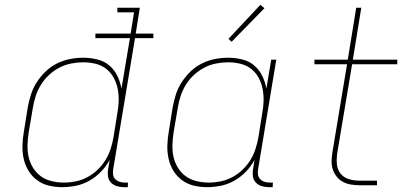

<svg xmlns="http://www.w3.org/2000/svg" viewBox="-20 -767 1690 795"><path d="M238 8Q209 8 182 1.5Q155 -5 133.5 -21Q112 -37 98 -60Q84 -83 78 -110Q72 -137 73 -166Q74 -195 79 -223L95 -323Q100 -350 108.5 -376.5Q117 -403 133 -427.5Q149 -452 170 -472Q191 -492 216.5 -504.5Q242 -517 269.5 -522.5Q297 -528 324 -528Q354 -528 382.5 -521Q411 -514 432 -496.5Q453 -479 465.5 -453.5Q478 -428 483 -400L518 -609H375V-628H521L535 -716H466V-735H559L542 -628H615V-609H539L449 -68Q447 -57 448 -45.5Q449 -34 456.5 -26Q464 -18 474.5 -14.5Q485 -11 497 -11H510L509 8H493Q477 8 463 3.5Q449 -1 439 -11.5Q429 -22 427 -37.5Q425 -53 428 -68L434 -105Q420 -79 398.5 -56.5Q377 -34 350.5 -19Q324 -4 295 2Q266 8 238 8ZM245 -11Q269 -11 293.5 -16Q318 -21 341 -33Q364 -45 383.5 -63.5Q403 -82 416.5 -104Q430 -126 438 -150.5Q446 -175 450 -199L466 -299Q471 -325 471.5 -350.5Q472 -376 467 -400.5Q462 -425 450 -446.5Q438 -468 419 -482.5Q400 -497 375.5 -503Q351 -509 325 -509Q300 -509 274.5 -504Q249 -499 226 -487Q203 -475 183 -456.5Q163 -438 149.5 -416Q136 -394 128 -369.5Q120 -345 116 -320L99 -220Q95 -194 94 -168Q93 -142 98.5 -117.5Q104 -93 117 -72Q130 -51 149.5 -37Q169 -23 194 -17Q219 -11 245 -11Z M838 8Q809 8 782 1.5Q755 -5 733.5 -21Q712 -37 698 -60Q684 -83 678 -110Q672 -137 673 -166Q674 -195 679 -223L695 -323Q700 -350 708.5 -376.5Q717 -403 733 -427.5Q749 -452 770 -472Q791 -492 816.5 -504.5Q842 -517 869.5 -522.5Q897 -528 924 -528Q954 -528 982.5 -521Q1011 -514 1032 -496.5Q1053 -479 1065.5 -453.5Q1078 -428 1083 -400L1103 -520H1124L1049 -68Q1047 -57 1048 -45.5Q1049 -34 1056.5 -26Q1064 -18 1074.5 -14.5Q1085 -11 1097 -11H1110L1109 8H1093Q1077 8 1063 3.5Q1049 -1 1039 -11.5Q1029 -22 1027 -37.5Q1025 -53 1028 -68L1034 -105Q1020 -79 998.5 -56.5Q977 -34 950.5 -19Q924 -4 895 2Q866 8 838 8ZM845 -11Q869 -11 893.5 -16Q918 -21 941 -33Q964 -45 983.5 -63.5Q1003 -82 1016.5 -104Q1030 -126 1038 -150.5Q1046 -175 1050 -199L1066 -299Q1071 -325 1071.5 -350.5Q1072 -376 1067 -400.5Q1062 -425 1050 -446.5Q1038 -468 1019 -482.5Q1000 -497 975.5 -503Q951 -509 925 -509Q900 -509 874.5 -504Q849 -499 826 -487Q803 -475 783 -456.5Q763 -438 749.5 -416Q736 -394 728 -369.5Q720 -345 716 -320L699 -220Q695 -194 694 -168Q693 -142 698.5 -117.5Q704 -93 717 -72Q730 -51 749.5 -37Q769 -23 794 -17Q819 -11 845 -11ZM939 -594 926 -606 1058 -747 1075 -733Z M1468 0Q1450 0 1432.5 -3Q1415 -6 1400 -14Q1385 -22 1374.5 -35Q1364 -48 1358.5 -64Q1353 -80 1353 -98Q1353 -116 1356 -134L1417 -501H1282V-520H1420L1455 -735H1476L1441 -520H1625V-501H1438L1376 -131Q1373 -108 1375 -86.5Q1377 -65 1390 -48.5Q1403 -32 1424 -25.5Q1445 -19 1467 -19H1541V0Z"/></svg>

Font: Iosevka Etoile Thin
Style: Italic
Weight: 100
Italic angle: -9°
Designer: Belleve Invis
Foundry: Belleve Invis
Version: Version 22.1.2; ttfautohint (v1.8.4)